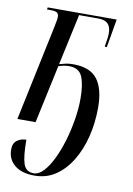

<svg xmlns="http://www.w3.org/2000/svg" viewBox="-88 -592 619 894"><g transform="rotate(10 222.0 -145.0)"><path d="M139 246Q77 246 44 218Q11 190 11 145Q11 115 29.5 101.5Q48 88 73 88Q73 165 84.5 200.5Q96 236 133 236Q157 236 179.5 212Q202 188 221.5 148Q241 108 256 58Q271 8 279.5 -44.5Q288 -97 288 -144Q288 -210 272.5 -247Q257 -284 210 -284Q186 -284 160 -275L101 0H15L108 -441Q113 -465 115.5 -479Q118 -493 118 -500Q118 -514 110.5 -520Q103 -526 76 -526H62L64 -536H390L367 -402H357Q360 -422 362.5 -437.5Q365 -453 365 -465Q365 -497 350.5 -511.5Q336 -526 304 -526H214L162 -285Q179 -290 193.5 -293Q208 -296 227 -296Q307 -296 341.5 -251Q376 -206 376 -117Q376 -45 360 20Q344 85 313 136Q282 187 238.5 216.5Q195 246 139 246Z"/></g></svg>

Font: Noto Serif Display ExtraCondensed
Style: Italic
Weight: 400
Width: 2
Italic angle: -12°
Designer: Monotype Design Team
Foundry: Monotype Imaging Inc.
Version: Version 2.009